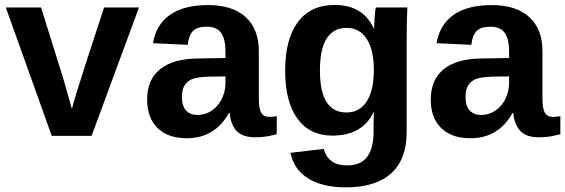

<svg xmlns="http://www.w3.org/2000/svg" viewBox="-20 -559 2326 790"><path d="M356.9 0H192.9L3.9 -528.3H148.9L241.2 -232.9Q248.5 -208.5 275.9 -110.8Q280.8 -130.9 295.9 -181.2Q311 -231.4 408.2 -528.3H551.8Z M748 9.8Q671.4 9.8 628.4 -32Q585.4 -73.7 585.4 -149.4Q585.4 -231.4 638.9 -274.4Q692.4 -317.4 793.9 -318.4L907.7 -320.3V-347.2Q907.7 -398.9 889.6 -424.1Q871.6 -449.2 830.6 -449.2Q792.5 -449.2 774.7 -431.9Q756.8 -414.6 752.4 -374.5L609.4 -381.3Q622.6 -458.5 679.9 -498.3Q737.3 -538.1 836.4 -538.1Q936.5 -538.1 990.7 -488.8Q1044.9 -439.5 1044.9 -348.6V-156.2Q1044.9 -111.8 1054.9 -95Q1064.9 -78.1 1088.4 -78.1Q1104 -78.1 1118.7 -81.1V-6.8Q1106.4 -3.9 1096.7 -1.5Q1086.9 1 1077.1 2.4Q1067.4 3.9 1056.4 4.9Q1045.4 5.9 1030.8 5.9Q979 5.9 954.3 -19.5Q929.7 -44.9 924.8 -94.2H921.9Q864.3 9.8 748 9.8ZM907.7 -244.6 837.4 -243.7Q789.6 -241.7 769.5 -233.2Q749.5 -224.6 739 -207Q728.5 -189.5 728.5 -160.2Q728.5 -122.6 745.8 -104.2Q763.2 -85.9 792 -85.9Q824.2 -85.9 850.8 -103.5Q877.4 -121.1 892.6 -152.1Q907.7 -183.1 907.7 -217.8Z M1403.3 211.9Q1306.6 211.9 1247.8 175Q1189 138.2 1175.3 69.8L1312.5 53.7Q1319.8 85.4 1344 103.5Q1368.2 121.6 1407.2 121.6Q1464.4 121.6 1490.7 86.4Q1517.1 51.3 1517.1 -18.1V-45.9L1518.1 -98.1H1517.1Q1471.7 -1 1347.2 -1Q1254.9 -1 1204.1 -70.3Q1153.3 -139.6 1153.3 -268.6Q1153.3 -397.9 1205.6 -468.3Q1257.8 -538.6 1357.4 -538.6Q1472.7 -538.6 1517.1 -443.4H1519.5Q1519.5 -460.4 1521.7 -489.7Q1523.9 -519 1526.4 -528.3H1656.2Q1653.3 -475.6 1653.3 -406.2V-16.1Q1653.3 96.7 1589.4 154.3Q1525.4 211.9 1403.3 211.9ZM1518.1 -271.5Q1518.1 -353 1489 -398.7Q1460 -444.3 1406.2 -444.3Q1296.4 -444.3 1296.4 -268.6Q1296.4 -96.2 1405.3 -96.2Q1460 -96.2 1489 -141.8Q1518.1 -187.5 1518.1 -271.5Z M1915 9.8Q1838.4 9.8 1795.4 -32Q1752.4 -73.7 1752.4 -149.4Q1752.4 -231.4 1805.9 -274.4Q1859.4 -317.4 1960.9 -318.4L2074.7 -320.3V-347.2Q2074.7 -398.9 2056.6 -424.1Q2038.6 -449.2 1997.6 -449.2Q1959.5 -449.2 1941.7 -431.9Q1923.8 -414.6 1919.4 -374.5L1776.4 -381.3Q1789.6 -458.5 1846.9 -498.3Q1904.3 -538.1 2003.4 -538.1Q2103.5 -538.1 2157.7 -488.8Q2211.9 -439.5 2211.9 -348.6V-156.2Q2211.9 -111.8 2221.9 -95Q2231.9 -78.1 2255.4 -78.1Q2271 -78.1 2285.6 -81.1V-6.8Q2273.4 -3.9 2263.7 -1.5Q2253.9 1 2244.1 2.4Q2234.4 3.9 2223.4 4.9Q2212.4 5.9 2197.8 5.9Q2146 5.9 2121.3 -19.5Q2096.7 -44.9 2091.8 -94.2H2088.9Q2031.2 9.8 1915 9.8ZM2074.7 -244.6 2004.4 -243.7Q1956.5 -241.7 1936.5 -233.2Q1916.5 -224.6 1906 -207Q1895.5 -189.5 1895.5 -160.2Q1895.5 -122.6 1912.8 -104.2Q1930.2 -85.9 1959 -85.9Q1991.2 -85.9 2017.8 -103.5Q2044.4 -121.1 2059.6 -152.1Q2074.7 -183.1 2074.7 -217.8Z"/></svg>

Font: Liberation Sans
Style: Bold
Weight: 700
Designer: Steve Matteson
Foundry: Ascender Corporation
Version: Version 2.1.5